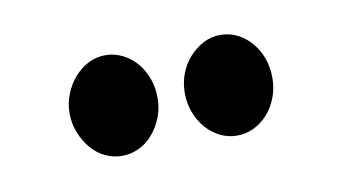

<svg xmlns="http://www.w3.org/2000/svg" viewBox="-31 -612 380 214"><g transform="rotate(-10 159.5 -505.0)"><path d="M144.5 -505.4Q144.5 -493.7 140.4 -483.4Q136.2 -473.1 129.6 -465.3Q123 -457.5 113.8 -453.1Q104.5 -448.7 94.7 -448.7Q84.5 -448.7 75.4 -453.1Q66.4 -457.5 59.8 -465.3Q53.2 -473.1 49.1 -483.4Q44.9 -493.7 44.9 -505.4Q44.9 -517.1 49.1 -527.3Q53.2 -537.6 60.1 -545.4Q66.9 -553.2 75.9 -557.9Q85 -562.5 95.2 -562.5Q105.5 -562.5 114.7 -557.9Q124 -553.2 130.6 -545.4Q137.2 -537.6 140.9 -527.3Q144.5 -517.1 144.5 -505.4ZM274.4 -505.4Q274.4 -493.7 270.5 -483.4Q266.6 -473.1 259.8 -465.3Q252.9 -457.5 243.9 -453.1Q234.9 -448.7 224.6 -448.7Q214.8 -448.7 205.8 -453.1Q196.8 -457.5 189.9 -465.3Q183.1 -473.1 179.2 -483.4Q175.3 -493.7 175.3 -505.4Q175.3 -517.1 179.2 -527.3Q183.1 -537.6 190.2 -545.4Q197.3 -553.2 206.3 -557.9Q215.3 -562.5 225.1 -562.5Q235.8 -562.5 244.9 -557.9Q253.9 -553.2 260.5 -545.4Q267.1 -537.6 270.8 -527.3Q274.4 -517.1 274.4 -505.4Z"/></g></svg>

Font: Parastoo Print
Style: Print-Bold
Weight: 700
Foundry: Saber Rastikerdar (saber.rastikerdar@gmail.com)
Version: Version 1.0.0-alpha3